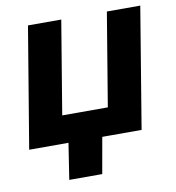

<svg xmlns="http://www.w3.org/2000/svg" viewBox="-78 -591 748 818"><g transform="rotate(-10 296.5 -182.5)"><path d="M10.3 0 97.2 -522.5H241.2L174.3 -119.6H371.6L438.5 -522.5H583L496.6 0ZM156.2 156.2 185.1 -31.2H332L298.8 156.2Z"/></g></svg>

Font: Inter 28pt
Style: Bold Italic
Weight: 700
Italic angle: -9.3988°
Designer: Rasmus Andersson
Foundry: rsms
Version: Version 4.001;git-66647c0bb